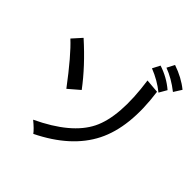

<svg xmlns="http://www.w3.org/2000/svg" viewBox="-190 -1075 1380 1350"><g transform="rotate(30 500.0 -400.0)"><path d="M992.2 -734.4 941.4 -687.5Q882.8 -765.6 816.4 -812.5L859.4 -859.4Q941.4 -804.7 992.2 -734.4ZM902.3 -679.7 855.5 -632.8Q804.7 -703.1 730.5 -757.8L773.4 -804.7Q851.6 -753.9 902.3 -679.7ZM378.9 -378.9 281.2 -332Q191.4 -554.7 128.9 -652.3L207 -703.1Q316.4 -535.2 378.9 -378.9ZM843.8 -632.8Q804.7 -320.3 660.2 -158.2Q515.6 3.9 238.3 58.6Q226.6 27.3 187.5 -27.3Q468.8 -78.1 587.9 -212.9Q707 -347.7 746.1 -668Z"/></g></svg>

Font: Droid Sans Fallback
Style: Regular
Weight: 400
Designer: Steve Matteson
Foundry: Ascender Corporation
Version: 3.00 (Khmer version)